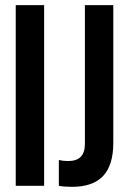

<svg xmlns="http://www.w3.org/2000/svg" viewBox="-20 -720 497 744"><path d="M41 -700H151V0H41ZM208 0V-100Q224 -96 244 -96Q277 -96 293 -112.5Q309 -129 309 -163V-700H419V-166Q419 -80 379.5 -38Q340 4 259 4Q229 4 208 0Z"/></svg>

Font: kids-team
Style: team
Weight: 400
Designer: Ryoichi Tsunekawa, Thomas Gollenia, Laura Emeder
Foundry: Ryoichi Tsunekawa, Thomas Gollenia, Laura Emeder
Version: Version 2.000